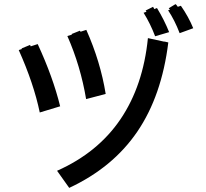

<svg xmlns="http://www.w3.org/2000/svg" viewBox="-20 -815 1002 932"><path d="M918 -678 852 -654Q828 -717 796 -765L805 -768L799 -775L832 -795Q835 -794 843 -782L858 -787Q895 -734 918 -678ZM742 -776Q777 -719 801 -659L733 -639Q710 -700 677 -753L691 -758L687 -764L723 -782Q727 -776 729 -771ZM307 -640 329 -647 328 -650 368 -666 371 -661 399 -670Q468 -515 493 -359L398 -334Q371 -495 307 -640ZM797 -609Q765 -350 646.5 -176Q528 -2 316 97L257 14Q455 -74 565 -236.5Q675 -399 698 -630L776 -613H780ZM272 -299 173 -269Q144 -409 71 -572L86 -577L85 -580L126 -597L129 -590L163 -601Q237 -441 272 -299Z"/></svg>

Font: Gmarket Sans TTF Medium
Style: Regular
Weight: 500
Designer: Creative Director : Sungho Lee; Art Director : Kiwoong Choi; Project Manager : Sori Yang, Jongwook Yoon; Font Designer :
Foundry: Sandoll Inc.
Version: Version 1.000;hotconv 1.0.109;makeotfexe 2.5.65596